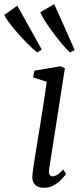

<svg xmlns="http://www.w3.org/2000/svg" viewBox="-90 -880 394 910"><path d="M119 10Q102 10 88.8 4.2Q75.5 -1.5 68.8 -14.5Q62 -27.5 63.5 -49Q65 -68 70.8 -104.8Q76.5 -141.5 84.2 -189.5Q92 -237.5 100.8 -290.5Q109.5 -343.5 117.5 -395.8Q125.5 -448 131.5 -492.5L67 -513L73 -545L197 -566L217.5 -556L143 -79Q140 -61 145.2 -52.5Q150.5 -44 157.5 -44Q168.5 -44 180.8 -51.2Q193 -58.5 210 -77L223 -55.5Q218.5 -48.5 204.2 -32.8Q190 -17 168.2 -3.5Q146.5 10 119 10ZM86.5 -631.5Q68.5 -645 44 -669.5Q19.5 -694 -4.8 -721.5Q-29 -749 -46.8 -772.8Q-64.5 -796.5 -70 -809L-8 -853L108 -645ZM242 -631.5Q225 -646.5 202.8 -673Q180.5 -699.5 158.8 -729Q137 -758.5 121.2 -783.8Q105.5 -809 101 -822L167 -860.5L264 -643Z"/></svg>

Font: Merriweather Light 18pt Light
Style: Italic
Weight: 300
Italic angle: -7.8°
Version: Version 2.101